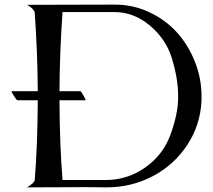

<svg xmlns="http://www.w3.org/2000/svg" viewBox="-20 -808 920 829"><path d="M477.1 -788.1Q554.2 -788.1 624 -755.6Q693.8 -723.1 742.9 -669.2Q792 -615.2 821 -543Q850.1 -470.7 850.1 -393.1V-372.1Q844.7 -266.6 787.6 -180.7Q730.5 -94.7 638.7 -46.9Q546.9 1 439.9 1H435.1Q431.2 1 402.6 0.5Q374 0 352.1 0L96.2 1Q127 -16.6 129.9 -29.8Q142.1 -178.7 143.1 -375H56.2Q51.8 -375 40.8 -392.6Q29.8 -410.2 29.8 -414.1H143.1Q142.1 -581.5 129.9 -753.9Q128.4 -761.7 120.1 -770Q111.8 -778.3 104 -782.7L96.2 -787.1Q390.1 -788.1 477.1 -788.1ZM749 -375V-397Q749 -469.2 721.2 -559.1Q695.8 -640.1 626.7 -698Q557.6 -755.9 474.1 -755.9H250Q237.8 -584 236.8 -414.1H328.1Q329.6 -414.1 339.8 -396.2Q350.1 -378.4 350.1 -375H236.8Q237.8 -179.7 250 -30.8H437Q525.9 -30.8 600.3 -80.3Q674.8 -129.9 709 -209Q723.6 -243.2 735.4 -288.6Q747.1 -334 749 -375Z"/></svg>

Font: Anticva
Style: Regular
Weight: 400
Version: Version 1.000